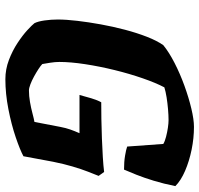

<svg xmlns="http://www.w3.org/2000/svg" viewBox="-34 -726 760 733"><g transform="rotate(90 346.5 -360.0)"><path d="M283 0Q245 0 209.5 -13.5Q174 -27 144.5 -46.5Q115 -66 95.5 -84Q76 -102 69 -111Q62 -125 58.5 -150Q55 -175 55 -200Q55 -232 60 -274.5Q65 -317 73.5 -364Q82 -411 94 -456.5Q106 -502 121 -540.5Q136 -579 153 -603Q180 -625 221 -646Q262 -667 307.5 -683.5Q353 -700 395 -710Q437 -720 465 -720Q508 -720 552 -711Q596 -702 633 -686Q670 -670 691 -649Q682 -604 670.5 -566.5Q659 -529 647.5 -500Q636 -471 628 -453Q598 -453 574.5 -457Q551 -461 540 -465L530 -603Q520 -609 502.5 -613.5Q485 -618 468 -620.5Q451 -623 439 -623Q421 -623 397.5 -621Q374 -619 352 -615.5Q330 -612 314 -607Q297 -575 279.5 -524.5Q262 -474 248 -417Q234 -360 225.5 -304.5Q217 -249 217 -206Q217 -190 220 -171Q223 -152 225 -141Q231 -135 244 -126.5Q257 -118 272.5 -109.5Q288 -101 302.5 -95.5Q317 -90 326 -90Q347 -90 370 -94Q393 -98 413.5 -103.5Q434 -109 446 -111L465 -210Q469 -231 475 -248Q481 -265 489 -283H343Q349 -306 356 -329Q363 -352 371 -366Q398 -366 434 -366.5Q470 -367 508 -368.5Q546 -370 579.5 -372Q613 -374 637 -377L652 -356Q646 -341 636 -315.5Q626 -290 616 -256Q606 -222 598 -182L577 -69Q553 -56 504.5 -39.5Q456 -23 397 -11.5Q338 0 283 0Z"/></g></svg>

Font: Texturina Medium 12pt Black
Style: Italic
Weight: 900
Italic angle: -11°
Version: Version 1.002